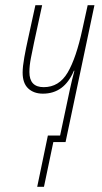

<svg xmlns="http://www.w3.org/2000/svg" viewBox="-20 -546 393 738"><path d="M123 172H149L185 0H232L343 -526H317L297 -435Q273 -323 240 -267Q207 -211 148 -211Q93 -211 93 -269Q93 -294 99 -324Q105 -354 111 -383L142 -526H116L87 -393Q80 -362 73.5 -326Q67 -290 67 -267Q67 -226 88.5 -206Q110 -186 145 -186Q227 -186 264 -274H266Q261 -256 257 -239Q253 -222 249 -204L211 -25H164Z"/></svg>

Font: Noto Sans Display Condensed Thin
Style: Italic
Weight: 250
Width: 3
Italic angle: -12°
Designer: Monotype Design Team
Foundry: Monotype Imaging Inc.
Version: Version 1.900